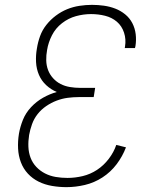

<svg xmlns="http://www.w3.org/2000/svg" viewBox="-20 -763 640 791"><path d="M254 8Q224 8 194.5 3Q165 -2 139.5 -14.5Q114 -27 95 -47.5Q76 -68 66 -94.5Q56 -121 54.5 -151Q53 -181 58 -212Q63 -241 74.5 -269.5Q86 -298 108 -321.5Q130 -345 157.5 -360.5Q185 -376 214 -384Q190 -394 170.5 -412Q151 -430 140.5 -454.5Q130 -479 128.5 -507Q127 -535 132 -563Q136 -589 145 -614Q154 -639 171 -660.5Q188 -682 210 -698.5Q232 -715 256.5 -725Q281 -735 307.5 -739Q334 -743 359 -743Q384 -743 408.5 -739.5Q433 -736 455 -727.5Q477 -719 495.5 -704Q514 -689 525 -668Q536 -647 539 -622.5Q542 -598 538 -573L536 -565H494L495 -571Q500 -601 491 -628.5Q482 -656 461.5 -673.5Q441 -691 413 -698Q385 -705 355 -705Q324 -705 293 -696.5Q262 -688 235.5 -667.5Q209 -647 194 -617.5Q179 -588 174 -557Q170 -536 170.5 -514.5Q171 -493 178 -474.5Q185 -456 198.5 -441Q212 -426 229.5 -417Q247 -408 268 -404.5Q289 -401 310 -401H372L366 -363H304Q282 -363 259 -360Q236 -357 213.5 -348.5Q191 -340 170.5 -326Q150 -312 135 -293Q120 -274 112 -251.5Q104 -229 100 -207Q96 -182 97 -158Q98 -134 106 -113Q114 -92 129.5 -75.5Q145 -59 165.5 -48.5Q186 -38 209.5 -34Q233 -30 258 -30Q289 -30 320.5 -37.5Q352 -45 379.5 -63Q407 -81 428 -108.5Q449 -136 459 -166L499 -156Q485 -119 460.5 -86.5Q436 -54 402 -32Q368 -10 329.5 -1Q291 8 254 8Z"/></svg>

Font: Iosevka Extralight Extended
Style: Italic
Weight: 200
Width: 7
Italic angle: -9°
Monospace: yes
Designer: Belleve Invis
Foundry: Belleve Invis
Version: Version 32.5.0; ttfautohint (v1.8.4)